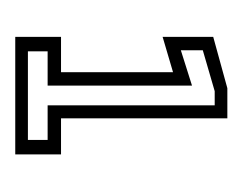

<svg xmlns="http://www.w3.org/2000/svg" viewBox="-54 -686 325 258"><g transform="rotate(90 109.0 -557.5)"><path d="M30 -415V-476.5H77.5V-627L30 -613V-681L99 -700H139.5V-476.5H188V-415ZM49.5 -432H168.5V-458.5H122V-683H103L48 -667V-637.5L95.5 -652.5V-458.5H49.5Z"/></g></svg>

Font: Tourney Condensed
Style: Regular
Weight: 400
Width: 3
Designer: Tyler Finck
Foundry: Etcetera Type Co
Version: Version 1.010; ttfautohint (v1.8.3)